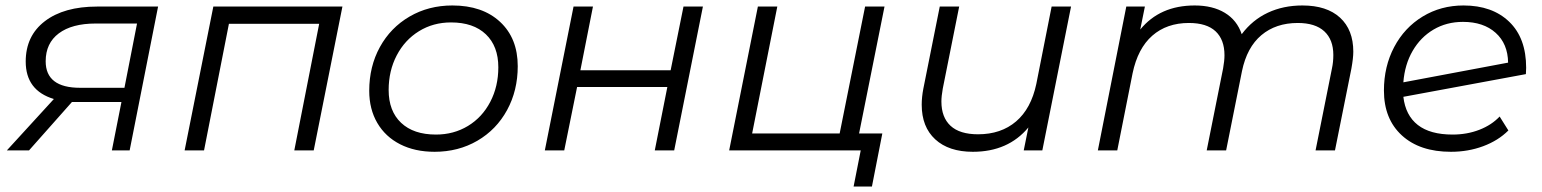

<svg xmlns="http://www.w3.org/2000/svg" viewBox="-20 -550 5638 702"><path d="M558 -526 454 0H389L424 -177H262H243L86 0H5L177 -188Q74 -219 74 -325Q74 -419 144 -472.5Q214 -526 335 -526ZM481 -464H330Q243 -464 195 -428Q147 -392 147 -326Q147 -229 273 -229H435Z M1232 -526 1127 0H1056L1147 -463H817L726 0H655L760 -526Z M1330 -218Q1330 -307 1369 -378Q1408 -449 1477.5 -489.5Q1547 -530 1634 -530Q1744 -530 1808.5 -470Q1873 -410 1873 -308Q1873 -219 1834 -147.5Q1795 -76 1725.5 -35.5Q1656 5 1569 5Q1497 5 1443 -22.5Q1389 -50 1359.5 -100.5Q1330 -151 1330 -218ZM1802 -304Q1802 -381 1756.5 -424.5Q1711 -468 1629 -468Q1564 -468 1512 -436Q1460 -404 1430.5 -347.5Q1401 -291 1401 -221Q1401 -144 1446.5 -101Q1492 -58 1574 -58Q1639 -58 1691 -89.5Q1743 -121 1772.5 -177.5Q1802 -234 1802 -304Z M2077 -526H2148L2102 -293H2432L2479 -526H2550L2445 0H2374L2420 -232H2090L2043 0H1972Z M3121 -62H3206L3168 132H3101L3127 0H2646L2751 -526H2822L2730 -62H3050L3143 -526H3214Z M3896 -526 3791 0H3723L3740 -84Q3666 5 3537 5Q3449 5 3399.5 -40.5Q3350 -86 3350 -167Q3350 -195 3356 -226L3416 -526H3487L3427 -226Q3422 -198 3422 -179Q3422 -121 3455.5 -90Q3489 -59 3556 -59Q3640 -59 3695 -106Q3750 -153 3769 -243L3825 -526Z M4928 -361Q4928 -338 4921 -299L4861 0H4790L4850 -300Q4855 -323 4855 -349Q4855 -405 4822 -435.5Q4789 -466 4725 -466Q4645 -466 4592 -421.5Q4539 -377 4521 -290L4463 0H4392L4452 -300Q4457 -328 4457 -348Q4457 -405 4424.5 -435.5Q4392 -466 4327 -466Q4246 -466 4193 -419.5Q4140 -373 4121 -282L4065 0H3994L4098 -526H4166L4149 -442Q4221 -530 4348 -530Q4414 -530 4458.5 -503Q4503 -476 4520 -425Q4559 -477 4615.5 -503.5Q4672 -530 4742 -530Q4831 -530 4879.5 -485.5Q4928 -441 4928 -361Z M5560 -302 5559 -279 5111 -196Q5119 -128 5164 -93Q5209 -58 5291 -58Q5344 -58 5389 -75.5Q5434 -93 5463 -124L5495 -73Q5458 -36 5403 -15.5Q5348 5 5285 5Q5171 5 5105.5 -55Q5040 -115 5040 -219Q5040 -307 5077.5 -378Q5115 -449 5181.5 -489.5Q5248 -530 5331 -530Q5436 -530 5498 -470.5Q5560 -411 5560 -302ZM5111 -249 5494 -321Q5493 -390 5448.5 -430Q5404 -470 5329 -470Q5269 -470 5221.5 -442Q5174 -414 5145 -364Q5116 -314 5111 -249Z"/></svg>

Font: Montserrat Alternates
Style: Italic
Weight: 400
Italic angle: -11.3°
Designer: Julieta Ulanovsky
Foundry: Julieta Ulanovsky
Version: Version 7.200